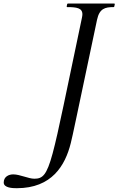

<svg xmlns="http://www.w3.org/2000/svg" viewBox="-228 -708 651 1057"><path d="M-207.5 296.9C-207.5 327.1 -156.7 328.1 -135.7 328.1C57.6 328.1 130.9 203.1 161.6 80.1C174.3 29.3 185.1 -26.9 306.2 -599.1C319.3 -661.1 350.6 -668.9 396.5 -668.9C399.9 -668.9 400.9 -670.9 401.4 -672.9L403.8 -684.6C403.8 -688 402.8 -688.5 400.9 -688.5H146.5C143.1 -688.5 142.1 -687 141.6 -684.6L139.2 -672.9C139.2 -669.4 140.1 -668.9 142.1 -668.9C193.8 -668.9 225.6 -664.1 225.6 -629.4C225.6 -624 224.6 -617.7 223.1 -610.4C50.8 202.6 51.8 275.9 -39.1 275.9C-71.3 275.9 -118.2 252 -155.3 252C-179.7 252 -207.5 264.6 -207.5 296.9Z"/></svg>

Font: Cardo
Style: Italic
Weight: 400
Designer: David J. Perry
Foundry: David J. Perry
Version: Version 0.99